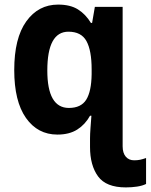

<svg xmlns="http://www.w3.org/2000/svg" viewBox="-20 -576 656 836"><path d="M233 -556Q286 -556 319.5 -535Q353 -514 376 -476H381L393 -546H514V61Q514 90 527.5 106Q541 122 564 122Q579 122 590.5 119.5Q602 117 616 112V225Q600 233 576.5 236.5Q553 240 528 240Q442 240 407 192Q372 144 372 64V27Q372 8 374 -18.5Q376 -45 378 -72H372Q351 -34 316.5 -12Q282 10 230 10Q144 10 93 -62.5Q42 -135 42 -271Q42 -410 94.5 -483Q147 -556 233 -556ZM278 -438Q186 -438 186 -269Q186 -106 280 -106Q333 -106 355.5 -142Q378 -178 379 -253V-274Q379 -356 356.5 -397Q334 -438 278 -438Z"/></svg>

Font: Noto Sans SemiCondensed
Style: Bold
Weight: 700
Width: 4
Designer: Monotype Design Team
Foundry: Monotype Imaging Inc.
Version: Version 2.013; ttfautohint (v1.8.4.7-5d5b)